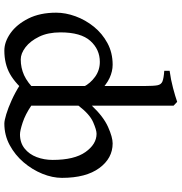

<svg xmlns="http://www.w3.org/2000/svg" viewBox="3 -800 811 857"><g transform="rotate(90 408.5 -371.5)"><path d="M773.9 -242.7Q773.9 -200.2 755.6 -155Q737.3 -109.9 704.6 -71.5Q671.9 -33.2 627.7 -9.3Q583.5 14.6 531.7 14.6Q518.1 14.6 490 6.1Q461.9 -2.4 427.2 -18.1Q392.6 -33.7 358.9 -55.2L363.8 -67.4V-615.2Q363.8 -651.9 360.6 -668.7Q357.4 -685.5 343.3 -691.2Q329.1 -696.8 295.9 -699.2V-723.1Q335.9 -728.5 372.6 -738.3Q409.2 -748 434.6 -756.8L451.7 -740.7V-376Q500.5 -427.7 546.4 -448.2Q592.3 -468.8 620.1 -468.8Q686.5 -468.8 730.2 -409.2Q773.9 -349.6 773.9 -242.7ZM403.8 -95.2Q354.5 -35.2 309.8 -10.3Q265.1 14.6 205.6 14.6Q167 14.6 127.9 -12.9Q88.9 -40.5 62.7 -92.5Q36.6 -144.5 36.6 -216.8Q36.6 -258.8 52.7 -303Q68.8 -347.2 99.1 -384.8Q129.4 -422.4 172.4 -445.6Q215.3 -468.8 269 -468.8Q298.3 -468.8 328.1 -455.1Q357.9 -441.4 396 -404.3Q396 -375 389.4 -361.8Q382.8 -348.6 367.2 -339.4Q352.1 -369.1 322.8 -390.4Q293.5 -411.6 256.3 -411.6Q200.7 -411.6 162.6 -369.4Q124.5 -327.1 124.5 -235.8Q124.5 -180.2 143.8 -140.6Q163.1 -101.1 190.9 -79.8Q218.8 -58.6 245.1 -58.6Q282.7 -58.6 315.7 -73.5Q348.6 -88.4 384.3 -125Q390.6 -122.1 396 -110.4Q401.4 -98.6 403.8 -95.2ZM693.8 -200.7Q693.8 -297.9 658.7 -347.4Q623.5 -397 577.1 -397Q560.1 -397 524.9 -381.6Q489.7 -366.2 451.7 -316.4V-105.5Q490.7 -79.1 527.1 -67.1Q563.5 -55.2 579.6 -55.2Q617.2 -55.2 642.8 -75.7Q668.5 -96.2 681.2 -129.6Q693.8 -163.1 693.8 -200.7Z"/></g></svg>

Font: Gentium Book Plus
Style: Regular
Weight: 400
Designer: Victor Gaultney, Annie Olsen, Iska Routamaa, Becca Hirsbrunner
Foundry: SIL International
Version: Version 6.101